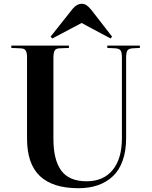

<svg xmlns="http://www.w3.org/2000/svg" viewBox="-20 -968 794 1002"><path d="M252.9 -767.1 244.1 -776.9 359.9 -922.9Q381.8 -948.2 405.8 -948.2Q419.9 -948.2 430.7 -941.4Q441.4 -934.6 456.1 -917L564.9 -776.9L557.1 -767.1L405.8 -848.1ZM389.2 14.2Q255.4 14.2 188.2 -49.3Q121.1 -112.8 121.1 -244.1V-668Q121.1 -693.8 114 -704.6Q106.9 -715.3 86.9 -715.8L39.1 -717.8V-730H339.8V-717.8L289.1 -715.8Q272 -714.8 265.4 -704.1Q258.8 -693.4 258.8 -665V-243.2Q258.8 -133.3 299.8 -77.6Q340.8 -22 432.1 -22Q520 -22 568.1 -81.1Q616.2 -140.1 616.2 -246.1V-668Q616.2 -694.8 609.4 -704.6Q602.5 -714.4 582 -715.8L540 -717.8V-730H710V-717.8L670.9 -715.8Q651.4 -714.4 644.8 -704.1Q638.2 -693.8 638.2 -665V-247.1Q638.2 -180.2 620.1 -129.6Q602.1 -79.1 568.6 -47.9Q535.2 -16.6 490.2 -1.2Q445.3 14.2 389.2 14.2Z"/></svg>

Font: Display Semibold
Style: Regular
Weight: 600
Designer: Latin by Veronika Burian and Jose Scaglione. Greek by Irene Vlachou. Cyrillic by Vera Evstafieva.
Foundry: TypeTogether
Version: Version 3.002